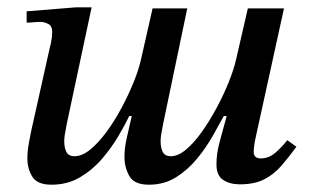

<svg xmlns="http://www.w3.org/2000/svg" viewBox="-20 -496 855 526"><path d="M121 10Q82 10 68.5 -12Q55 -34 55 -62Q55 -82 59 -103.5Q63 -125 65 -135L113 -350Q117 -366 120 -380.5Q123 -395 123 -409Q123 -425 112 -430.5Q101 -436 90 -436Q80 -436 71.5 -435Q63 -434 53 -434V-465L189 -476H231L163 -157Q159 -137 157.5 -127Q156 -117 156 -109Q156 -91 162 -79.5Q168 -68 184 -68Q205 -68 227.5 -86.5Q250 -105 272 -135Q294 -165 313 -200.5Q332 -236 346 -270.5Q360 -305 366 -332L398 -473H493L427 -157Q423 -137 421.5 -127Q420 -117 420 -109Q420 -91 426 -79.5Q432 -68 448 -68Q468 -68 490 -86.5Q512 -105 533.5 -135.5Q555 -166 574 -201.5Q593 -237 607 -272Q621 -307 627 -334L659 -473H758L681 -122Q678 -109 676.5 -98Q675 -87 675 -79Q675 -72 679.5 -67Q684 -62 695 -62Q717 -62 736 -79Q755 -96 767 -112L792 -94Q771 -65 750.5 -41.5Q730 -18 703.5 -4.5Q677 9 637 9Q610 9 591.5 -3Q573 -15 573 -46Q573 -74 581 -104.5Q589 -135 601 -178H593Q581 -156 563 -124Q545 -92 520 -61.5Q495 -31 462.5 -10.5Q430 10 388 10Q348 10 334.5 -13.5Q321 -37 321 -66Q321 -79 322.5 -91.5Q324 -104 328.5 -123.5Q333 -143 341 -178H334Q323 -155 304.5 -123.5Q286 -92 260 -61.5Q234 -31 199.5 -10.5Q165 10 121 10Z"/></svg>

Font: STIX Two Text Medium
Style: Italic
Weight: 500
Italic angle: -12°
Designer: Ross Mills, John Hudson & Paul Hanslow, Tiro Typeworks Ltd; with prior portions MicroPress Inc. and Coen Hoffman, Elsevi
Foundry: Tiro Typeworks Ltd
Version: Version 2.13 b171